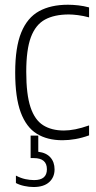

<svg xmlns="http://www.w3.org/2000/svg" viewBox="-20 -568 395 790"><path d="M237 9Q174.5 9 131.2 -17.8Q88 -44.5 65.2 -105.8Q42.5 -167 42.5 -270Q42.5 -373.5 67.5 -434.5Q92.5 -495.5 140.8 -522Q189 -548.5 259.5 -548.5Q279.5 -548.5 302 -546Q324.5 -543.5 346.5 -537.5V-496.5Q322.5 -503 300.2 -505.8Q278 -508.5 263.5 -508.5Q204 -508.5 165.2 -487.5Q126.5 -466.5 107.2 -415.2Q88 -364 88 -272.5Q88 -179.5 105.5 -127Q123 -74.5 157.5 -52.8Q192 -31 243 -31Q264.5 -31 290 -36Q315.5 -41 346.5 -52V-11Q317.5 -0.5 290.2 4.2Q263 9 237 9ZM118 201.5Q99.5 201.5 79.8 197.2Q60 193 45.5 185V154.5Q65.5 165 84.2 169Q103 173 120.5 173Q173 173 173 128.5Q173 82.5 119 82.5H106V-10H137.5V56.5Q170.5 60.5 187.5 79.8Q204.5 99 204.5 129Q204.5 161.5 182.2 181.5Q160 201.5 118 201.5Z"/></svg>

Font: Encode Sans Condensed ExtraLight
Style: Regular
Weight: 200
Width: 3
Designer: Multiple Designers
Foundry: Impallari Type
Version: Version 3.000; ttfautohint (v1.8.3) -l 8 -r 50 -G 200 -x 14 